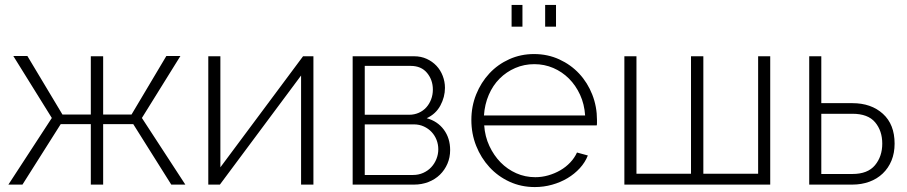

<svg xmlns="http://www.w3.org/2000/svg" viewBox="-20 -748 3676 778"><path d="M91 -521 233 -284H348V-520H398V-284H513L654 -521H711L555 -270L731 0H674L520 -245H398V0H348V-245H226L71 0H14L190 -270L34 -521Z M873 -70 1208 -520H1250V0H1200V-442L871 0H824V-520H873Z M1658 -520Q1686 -520 1709 -509.5Q1732 -499 1748.5 -481.5Q1765 -464 1774 -440.5Q1783 -417 1783 -392Q1783 -355 1764.5 -320.5Q1746 -286 1709 -269Q1753 -257 1778.5 -222.5Q1804 -188 1804 -140Q1804 -110 1793 -84.5Q1782 -59 1762.5 -40Q1743 -21 1716 -10.5Q1689 0 1658 0H1409V-520ZM1638 -283Q1659 -283 1677 -291Q1695 -299 1707.5 -313Q1720 -327 1727 -345.5Q1734 -364 1734 -385Q1734 -424 1710.5 -452.5Q1687 -481 1644 -481H1458V-283ZM1654 -39Q1676 -39 1695 -47.5Q1714 -56 1727.5 -70.5Q1741 -85 1748.5 -104Q1756 -123 1756 -143Q1756 -163 1749 -181Q1742 -199 1729 -213Q1716 -227 1697.5 -235.5Q1679 -244 1657 -244H1458V-39Z M2053 -640V-728H2097V-640ZM2189 -640V-728H2233V-640ZM2147 10Q2092 10 2045 -11.5Q1998 -33 1963.5 -70.5Q1929 -108 1909.5 -157Q1890 -206 1890 -262Q1890 -317 1909.5 -365.5Q1929 -414 1963 -450.5Q1997 -487 2043.5 -508Q2090 -529 2144 -529Q2199 -529 2246 -507.5Q2293 -486 2327 -449.5Q2361 -413 2380 -364.5Q2399 -316 2399 -262Q2399 -257 2399 -249.5Q2399 -242 2398 -240H1942Q1945 -195 1963 -156.5Q1981 -118 2008.5 -90Q2036 -62 2072 -46Q2108 -30 2149 -30Q2176 -30 2202 -37.5Q2228 -45 2250.5 -58Q2273 -71 2290.5 -89.5Q2308 -108 2318 -130L2362 -118Q2351 -90 2329.5 -66.5Q2308 -43 2279.5 -26Q2251 -9 2217 0.5Q2183 10 2147 10ZM2351 -280Q2348 -326 2330.5 -364Q2313 -402 2285.5 -429.5Q2258 -457 2222 -472.5Q2186 -488 2145 -488Q2104 -488 2068 -472.5Q2032 -457 2004.5 -429.5Q1977 -402 1960.5 -363.5Q1944 -325 1941 -280Z M2510 0V-520H2559V-44H2780V-520H2830V-44H3052V-520H3101V0Z M3259 -520H3308V-330H3434Q3510 -330 3557.5 -287Q3605 -244 3605 -166Q3605 -128 3592.5 -97.5Q3580 -67 3557 -45Q3534 -23 3502.5 -11.5Q3471 0 3434 0H3259ZM3434 -43Q3496 -43 3525.5 -78.5Q3555 -114 3555 -166Q3555 -218 3526 -252.5Q3497 -287 3434 -287H3308V-43Z"/></svg>

Font: Oxford Sans
Style: Regular
Weight: 300
Designer: Matt McInerney, Pablo Impallari, Rodrigo Fuenzalida
Foundry: Matt McInerney, Pablo Impallari, Rodrigo Fuenzalida
Version: Version 3.000g; ttfautohint (v1.5) -l 8 -r 28 -G 28 -x 14 -D